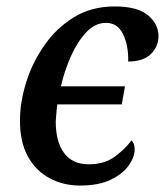

<svg xmlns="http://www.w3.org/2000/svg" viewBox="-20 -566 512 596"><path d="M228 10Q177 10 134.5 -12.5Q92 -35 67 -79.5Q42 -124 42 -192Q42 -248 61 -309.5Q80 -371 117.5 -425Q155 -479 209.5 -512.5Q264 -546 336 -546Q407 -546 439.5 -518.5Q472 -491 472 -454Q472 -422 448.5 -398.5Q425 -375 378 -375Q379 -425 362 -460Q345 -495 309 -495Q275 -495 247.5 -465.5Q220 -436 200 -391Q180 -346 169 -298H368L358 -242H158Q156 -228 155 -214Q154 -200 153 -189Q153 -126 179 -91Q205 -56 255 -56Q304 -56 336 -79.5Q368 -103 388 -130Q398 -122 398 -102Q398 -79 380 -53Q362 -27 324.5 -8.5Q287 10 228 10Z"/></svg>

Font: Noto Serif SemiCondensed Medium
Style: Italic
Weight: 500
Width: 4
Italic angle: -12°
Designer: Monotype Design Team
Foundry: Monotype Imaging Inc.
Version: Version 2.013